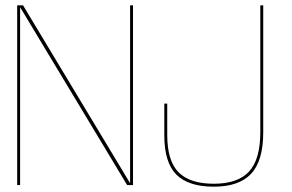

<svg xmlns="http://www.w3.org/2000/svg" viewBox="-20 -695 1098 721"><path d="M44.5 0H55.5V-668L457.5 0H479.5V-675H468.5V-7L66.5 -675H44.5ZM783 6Q877.5 6 923 -42.5Q968.5 -91 968.5 -198.5V-675H957.5V-199Q957.5 -96 915 -50.5Q872.5 -5 783 -5Q693 -5 650.5 -48Q608 -91 608 -188.5V-306H597V-187Q597 -85 642.2 -39.5Q687.5 6 783 6Z"/></svg>

Font: Anybody UltraCondensed Thin Thin
Style: Regular
Weight: 250
Version: Version 1.111